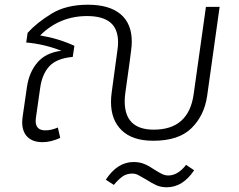

<svg xmlns="http://www.w3.org/2000/svg" viewBox="-20 -591 1011 813"><path d="M910 -562 857 -184Q845 -102 791 -48.5Q737 5 629 5Q541 5 495.5 -39Q450 -83 450 -159Q450 -179 453 -200L477 -377Q480 -395 480 -411Q480 -469 447 -496Q414 -523 349 -523Q232 -523 150 -441Q228 -428 295 -397L288 -350Q220 -344 189 -310.5Q158 -277 150 -218L132 -92Q131 -87 131 -79Q131 -39 172 -39Q197 -39 225 -51L235 -7Q195 11 160 11Q119 11 96.5 -11Q74 -33 74 -74Q74 -82 76 -98L94 -222Q103 -285 138.5 -326.5Q174 -368 240 -376Q165 -405 91 -411L97 -452Q136 -495 198 -533Q260 -571 352 -571Q443 -571 490.5 -531Q538 -491 538 -415Q538 -397 535 -376L529 -329L511 -200Q508 -179 508 -162Q508 -42 631 -42Q779 -42 800 -192L852 -562ZM768 107 802 130Q754 202 686 202Q662 202 642.5 193.5Q623 185 597 168Q575 155 564 149.5Q553 144 540 144Q516 144 498.5 156.5Q481 169 462 192L428 170Q477 95 546 95Q571 95 591.5 103.5Q612 112 635 128Q654 140 666.5 146Q679 152 693 152Q733 152 768 107Z"/></svg>

Font: FiraGO Light
Style: Italic
Weight: 300
Italic angle: -8°
Designer: bBox Type GmbH
Foundry: bBox Type GmbH
Version: Version 1.001